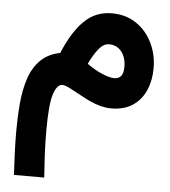

<svg xmlns="http://www.w3.org/2000/svg" viewBox="-51 -427 703 793"><g transform="rotate(5 300.5 -30.0)"><path d="M36.1 319.8Q33.2 273.9 31.5 227.3Q29.8 180.7 29.8 138.2Q29.8 79.6 34.7 23.7Q39.6 -32.2 54.7 -78.9Q69.8 -125.5 100.6 -157Q131.3 -188.5 182.6 -198.7Q219.2 -287.1 266.4 -333.7Q313.5 -380.4 380.9 -380.4Q439.9 -380.4 482.9 -351.1Q525.9 -321.8 549.1 -273.7Q572.3 -225.6 572.3 -169.4Q572.3 -119.1 554.7 -78.1Q537.1 -37.1 501.2 -12.9Q465.3 11.2 411.6 11.2Q372.1 11.2 323.2 -10.7Q307.1 -18.1 282.7 -31.7Q258.3 -45.4 236.1 -56.6Q213.9 -67.9 203.6 -67.9Q180.7 -67.9 167 -25.6Q153.3 16.6 153.3 124.5Q153.3 178.7 155.8 226.6Q158.2 274.4 161.6 319.8ZM299.8 -164.1Q333 -140.1 364 -127.2Q395 -114.3 413.6 -114.3Q451.7 -114.3 451.7 -163.6Q451.7 -203.6 432.1 -227.8Q412.6 -252 380.9 -252Q357.9 -252 337.9 -227.3Q317.9 -202.6 299.8 -164.1Z"/></g></svg>

Font: Vazir WOL
Style: Bold-WOL
Weight: 700
Designer: Saber Rastikerdar
Foundry: Saber Rastikerdar
Version: Version 30.0.0